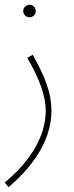

<svg xmlns="http://www.w3.org/2000/svg" viewBox="-32 -560 311 810"><path d="M93 -487C107 -487 119 -499 119 -513C119 -528 107 -540 93 -540C78 -540 66 -528 66 -513C66 -499 78 -487 93 -487ZM4 230C90 156 185 46 185 -93C185 -166 160 -233 106 -329L83 -316C134 -229 161 -154 161 -94C161 26 83 131 -12 210Z"/></svg>

Font: Noto Sans Arabic ExtCond Thin
Style: Regular
Weight: 100
Width: 2
Designer: Monotype Design Team, Nadine Chahine, Nizar Qandah and Khaled Hosny
Foundry: Monotype Imaging Inc.
Version: Version 2.012